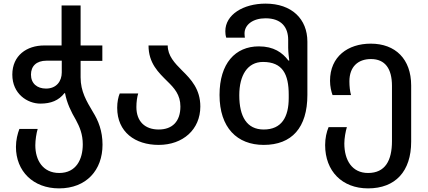

<svg xmlns="http://www.w3.org/2000/svg" viewBox="-20 -790 2361 1060"><path d="M306 250C457 250 546 149 546 9C546 -67 523 -124 493 -172C458 -231 425 -285 425 -363V-454H545V-539H425V-760H320V-539H224C128 -539 48 -484 48 -378C48 -272 131 -218 203 -218C261 -218 304 -235 336 -276H339C349 -221 373 -172 399 -128C420 -89 437 -49 437 7C437 89 401 165 307 165C217 165 175 95 175 12C175 -17 181 -55 188 -78H87C77 -52 68 -17 68 21C68 155 163 250 306 250ZM234 -301C185 -301 151 -329 151 -378C151 -424 180 -455 237 -455H321V-390C321 -342 292 -301 234 -301Z M856 10C990 10 1086 -75 1086 -202C1086 -297 1035 -352 986 -400C944 -442 906 -482 906 -539H800C800 -440 856 -389 904 -341C942 -304 976 -267 976 -202C976 -119 931 -75 856 -75C781 -75 733 -119 733 -199C733 -228 737 -255 743 -274H641C633 -255 627 -227 627 -195C627 -61 726 10 856 10Z M1436 10C1591 10 1677 -85 1677 -266V-560C1677 -685 1591 -770 1446 -770C1323 -770 1224 -709 1224 -618C1224 -607 1225 -595 1229 -582H1332C1331 -589 1330 -597 1330 -605C1330 -654 1377 -689 1446 -689C1534 -689 1571 -639 1571 -570V-527C1571 -502 1575 -473 1577 -456H1572C1539 -500 1491 -534 1409 -534C1279 -534 1192 -440 1192 -266C1192 -85 1289 10 1436 10ZM1436 -75C1343 -75 1301 -146 1301 -264C1301 -374 1346 -448 1432 -448C1541 -448 1574 -379 1574 -267V-249C1574 -144 1535 -75 1436 -75Z M2012 250C2163 250 2250 156 2250 -8V-318C2250 -464 2163 -549 2027 -549C1901 -549 1802 -478 1802 -344C1802 -312 1809 -284 1816 -265H1918C1912 -286 1909 -313 1909 -341C1909 -421 1956 -464 2028 -464C2106 -464 2144 -411 2144 -316V-11C2144 96 2107 165 2012 165C1924 165 1881 95 1881 2C1881 -27 1888 -65 1895 -88H1794C1783 -62 1775 -27 1775 11C1775 155 1869 250 2012 250Z"/></svg>

Font: Noto Sans Georgian Medium
Style: Regular
Weight: 500
Designer: Monotype Design Team, Akaki Razmadze
Foundry: Google LLC
Version: Version 2.005